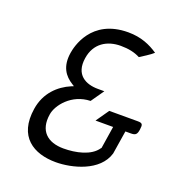

<svg xmlns="http://www.w3.org/2000/svg" viewBox="-113 -681 716 779"><g transform="rotate(20 245.0 -292.0)"><path d="M213 6C282 6 395 -22 420 -107L436 -208H460C480 -208 486 -214 489 -236C492 -258 490 -264 469 -264H346L307 -208H383L368 -112L366 -110C339 -70 276 -57 223 -57C154 -57 112 -94 124 -168C130 -209 180 -274 261 -276L300 -332H272C220 -332 169 -356 181 -432C191 -498 241 -528 300 -528C334 -528 361 -522 384 -510C392 -515 429 -538 440 -549C406 -572 366 -590 310 -590C149 -590 122 -457 118 -432C108 -370 133 -336 169 -314L177 -309L167 -305C115 -283 68 -239 57 -168C37 -41 117 6 213 6Z"/></g></svg>

Font: Charger Pro
Style: LitNarObl
Weight: 300
Designer: Jasper
Foundry: Cannot Into Space Fonts
Version: Version 1.09